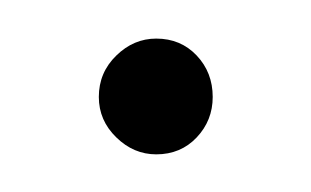

<svg xmlns="http://www.w3.org/2000/svg" viewBox="-20 -78 165 102"><path d="M63 4Q51 4 41.8 -5Q32.5 -14 32.5 -26.5Q32.5 -39.5 41.8 -48.5Q51 -57.5 63 -57.5Q76 -57.5 84.5 -48.5Q93 -39.5 93 -26.5Q93 -14 84.5 -5Q76 4 63 4Z"/></svg>

Font: Fraunces 144pt S100 Thin
Style: Regular
Weight: 100
Version: Version 1.000; ttfautohint (v1.8.3)